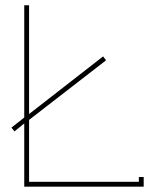

<svg xmlns="http://www.w3.org/2000/svg" viewBox="-20 -699 593 719"><path d="M88.9 -18.1H500V-36.1H518.1V0H70.8V-236.8L34.2 -207L22.9 -221.2L70.8 -258.8V-679.2H88.9V-272L366.2 -487.8L377 -473.1L88.9 -250Z"/></svg>

Font: Rawengulk
Style: Light
Weight: 300
Version: Version 0.92